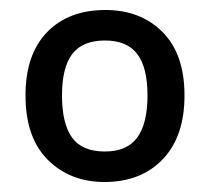

<svg xmlns="http://www.w3.org/2000/svg" viewBox="-20 -742 420 384"><path d="M349 -551Q349 -469 305.5 -423.5Q262 -378 189 -378Q120 -378 75.5 -422.5Q31 -467 31 -551Q31 -633 74 -677.5Q117 -722 191 -722Q261 -722 305 -678Q349 -634 349 -551ZM104 -551Q104 -495 124 -467Q144 -439 190 -439Q234 -439 254.5 -467Q275 -495 275 -551Q275 -607 254.5 -634Q234 -661 190 -661Q145 -661 124.5 -634Q104 -607 104 -551Z"/></svg>

Font: Noto Sans Ol Chiki Medium
Style: Regular
Weight: 500
Designer: Monotype Design Team, Lewis McGuffie
Foundry: Monotype Imaging Inc.
Version: Version 2.003; ttfautohint (v1.8.4.7-5d5b)